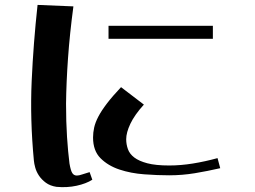

<svg xmlns="http://www.w3.org/2000/svg" viewBox="-20 -701 1040 782"><path d="M279 -675Q264 -563 257 -464Q250 -365 249 -279Q249 -204 253 -143Q257 -82 263 -35Q268 -6 274.5 4Q281 14 293 14Q302 14 314.5 9.5Q327 5 345 0L356 31Q331 47 292 55.5Q253 64 210 60Q184 56 166.5 43Q149 30 138.5 14Q128 -2 123.5 -18.5Q119 -35 118 -47Q102 -215 109 -370.5Q116 -526 133 -681ZM422 -543V-596H847V-543ZM877 -16Q825 -4 773.5 4.5Q722 13 669 13Q622 13 567.5 9Q513 5 466.5 -10.5Q420 -26 389.5 -56.5Q359 -87 359 -141Q359 -161 363.5 -181.5Q368 -202 380.5 -226Q393 -250 415.5 -279.5Q438 -309 473 -346L566 -275Q528 -233 511 -197Q494 -161 494 -134Q494 -113 501 -93.5Q508 -74 527 -59.5Q546 -45 580 -36Q614 -27 669 -27Q716 -27 765.5 -35Q815 -43 866 -57Z"/></svg>

Font: Cafe24 ClassicType
Style: Regular
Weight: 400
Designer: Cafe24 thkim, hmlim, mnelim & 4IR
Foundry: Cafe24
Version: Version 1.000